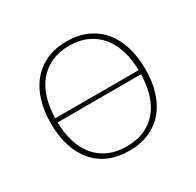

<svg xmlns="http://www.w3.org/2000/svg" viewBox="-117 -633 788 771"><g transform="rotate(-30 277.0 -247.5)"><path d="M276.5 -501Q329 -501 369.8 -482.8Q410.5 -464.5 438.5 -431.2Q466.5 -398 481 -351Q495.5 -304 495.5 -246.5Q495.5 -189 481 -142.2Q466.5 -95.5 438.5 -62.5Q410.5 -29.5 369.8 -11.8Q329 6 276.5 6Q224 6 183.2 -11.8Q142.5 -29.5 114.5 -62.5Q86.5 -95.5 72 -142.2Q57.5 -189 57.5 -246.5Q57.5 -304 72 -351Q86.5 -398 114.5 -431.2Q142.5 -464.5 183.2 -482.8Q224 -501 276.5 -501ZM276.5 -480.5Q229.5 -480.5 194 -464.2Q158.5 -448 134 -418.5Q109.5 -389 96.8 -347.8Q84 -306.5 83 -256H470Q469 -306.5 456.2 -347.8Q443.5 -389 419 -418.5Q394.5 -448 359 -464.2Q323.5 -480.5 276.5 -480.5ZM276.5 -14.5Q323.5 -14.5 359 -30.2Q394.5 -46 419 -75Q443.5 -104 456.2 -145.2Q469 -186.5 470 -237H83Q84 -186.5 96.8 -145.2Q109.5 -104 134 -75Q158.5 -46 194 -30.2Q229.5 -14.5 276.5 -14.5Z"/></g></svg>

Font: Lato Thin
Style: Regular
Weight: 200
Designer: Lukasz Dziedzic
Foundry: tyPoland Lukasz Dziedzic
Version: Version 2.007; 2014-02-27